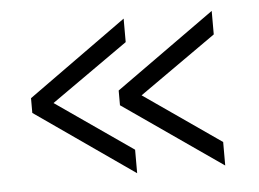

<svg xmlns="http://www.w3.org/2000/svg" viewBox="-37 -500 648 480"><g transform="rotate(-5 286.5 -260.0)"><path d="M41 -276 289 -454V-395L96 -259L289 -125V-66L41 -239ZM261 -276 510 -454V-395L317 -259L510 -125V-66L261 -239Z"/></g></svg>

Font: IngvarSans
Style: Regular
Weight: 400
Version: Version 1.000